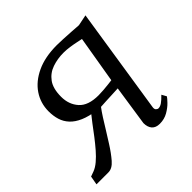

<svg xmlns="http://www.w3.org/2000/svg" viewBox="-159 -708 856 856"><g transform="rotate(-45 269.0 -280.0)"><path d="M479 -78 491.5 -55.5Q487.5 -49 472.5 -33.2Q457.5 -17.5 434.5 -4.2Q411.5 9 383 9Q358 9 345.5 -5.2Q333 -19.5 333 -45L361.5 -235.5Q346.5 -234.5 326.2 -233.8Q306 -233 285.8 -232Q265.5 -231 250.5 -230Q238 -213.5 223.5 -190.8Q209 -168 193 -141.8Q177 -115.5 159.5 -88.5Q136.5 -52 114 -26Q91.5 0 67.5 0H-8L-0.5 -41.5L23 -50Q40.5 -56.5 59.2 -72.2Q78 -88 97 -110Q116 -132 134.8 -156.5Q153.5 -181 171.2 -204.8Q189 -228.5 205 -248L227.5 -232Q182 -238 151.8 -251.2Q121.5 -264.5 103.8 -283.8Q86 -303 78.5 -327.5Q71 -352 71 -381Q71 -432.5 98.8 -473.8Q126.5 -515 179 -539.5Q231.5 -564 305.5 -564Q320.5 -564 344.8 -562.8Q369 -561.5 394.5 -560Q420 -558.5 438.5 -557L490 -567.5L412.5 -67Q410.5 -55 416 -49.5Q421.5 -44 427.5 -44Q438 -44 449.8 -52Q461.5 -60 479 -78ZM367 -281.5 404.5 -504Q397 -505.5 379.8 -509.2Q362.5 -513 341.8 -516Q321 -519 302.5 -519Q265 -519 231.5 -507.5Q198 -496 177.2 -467.5Q156.5 -439 156.5 -387.5Q156.5 -339 185.5 -306.5Q214.5 -274 279.5 -274Q294 -274 312.2 -275.5Q330.5 -277 346 -278.8Q361.5 -280.5 367 -281.5Z"/></g></svg>

Font: Merriweather Light
Style: Italic
Weight: 300
Italic angle: -7.8°
Designer: Eben Sorkin
Foundry: Eben Sorkin
Version: Version 2.101